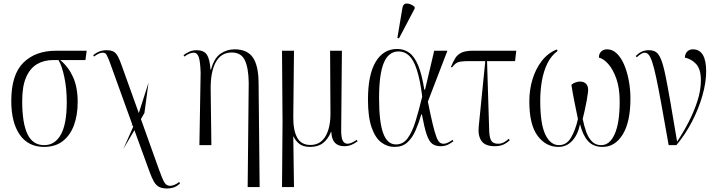

<svg xmlns="http://www.w3.org/2000/svg" viewBox="-20 -824 4073 1090"><path d="M230 10Q140 10 92 -59.5Q44 -129 44 -251Q44 -400 112.5 -468Q181 -536 298 -536H472L465 -483H322Q369 -444 395 -386Q421 -328 421 -245Q421 -171 400 -113.5Q379 -56 336.5 -23Q294 10 230 10ZM231 0Q292 0 325.5 -60Q359 -120 359 -244Q359 -323 345 -387.5Q331 -452 312 -483H281Q230 -483 190.5 -460Q151 -437 128.5 -386Q106 -335 106 -250Q106 -125 136 -62.5Q166 0 231 0Z M680 22 736 -104 733 -113H726L731 -117L601 -477Q591 -502 584.5 -513.5Q578 -525 563 -525Q543 -525 514 -503L509 -511Q544 -539 584 -539Q610 -539 624.5 -531Q639 -523 649.5 -503.5Q660 -484 672 -449L768 -182L823 -354L800 -183L780 -148L882 137Q902 193 913.5 212Q925 231 946 231Q956 231 970 225.5Q984 220 997 209L1002 217Q974 246 928 246Q900 246 883 237Q866 228 854 207.5Q842 187 829 151L743 -85Z M1386 238 1392 -353Q1391 -438 1370 -482Q1349 -526 1296 -526Q1235 -526 1205 -471Q1175 -416 1176 -319L1180 0H1112L1119 -412Q1117 -474 1108.5 -499.5Q1100 -525 1079 -525Q1070 -525 1056.5 -520Q1043 -515 1027 -503L1022 -511Q1039 -524 1057 -531.5Q1075 -539 1096 -539Q1137 -539 1154 -514Q1171 -489 1175 -429H1178Q1195 -493 1231 -518.5Q1267 -544 1312 -544Q1383 -544 1415 -498.5Q1447 -453 1448 -355L1454 238Z M1581 238 1584 -131 1581 -536H1649L1645 -162Q1644 -85 1667 -43Q1690 -1 1742 -1Q1799 -1 1828 -50.5Q1857 -100 1856 -184L1854 -536H1921L1917 -92Q1916 -46 1925 -27Q1934 -8 1953 -8Q1973 -8 2005 -30L2010 -22Q1993 -9 1974.5 -1.5Q1956 6 1934 6Q1864 6 1861 -75H1859Q1843 -35 1814.5 -12.5Q1786 10 1741 10Q1701 10 1679 -7.5Q1657 -25 1647 -49H1645L1649 238Z M2220 10Q2178 10 2144 -16Q2110 -42 2089.5 -101Q2069 -160 2069 -259Q2069 -399 2112.5 -472.5Q2156 -546 2235 -546Q2274 -546 2303.5 -524.5Q2333 -503 2354 -452.5Q2375 -402 2389 -315H2393L2445 -536H2520L2409 -247Q2425 -167 2436.5 -119.5Q2448 -72 2457 -48Q2466 -24 2475.5 -16Q2485 -8 2498 -8Q2511 -8 2525.5 -15.5Q2540 -23 2549 -30L2554 -22Q2541 -12 2523.5 -3Q2506 6 2481 6Q2452 6 2433.5 -8Q2415 -22 2402 -61Q2389 -100 2375 -175H2372Q2357 -124 2338.5 -82Q2320 -40 2292 -15Q2264 10 2220 10ZM2228 -4Q2268 -4 2294 -39Q2320 -74 2339 -135.5Q2358 -197 2377 -276Q2365 -371 2346.5 -427.5Q2328 -484 2302.5 -508Q2277 -532 2243 -532Q2186 -532 2159 -467.5Q2132 -403 2132 -267Q2132 -131 2155.5 -67.5Q2179 -4 2228 -4ZM2245 -606 2236 -609 2264 -776Q2268 -805 2290.5 -804Q2313 -803 2334 -785V-775Z M2788 6Q2734 6 2713 -24.5Q2692 -55 2698 -108L2735 -477H2644Q2614 -477 2596.5 -474.5Q2579 -472 2568 -464Q2557 -456 2546 -441L2540 -444Q2552 -474 2565 -494.5Q2578 -515 2601 -525.5Q2624 -536 2664 -536H2911L2904 -477H2745L2757 -87Q2758 -44 2768.5 -26Q2779 -8 2808 -8Q2826 -8 2841.5 -16.5Q2857 -25 2868 -36L2874 -28Q2853 -9 2834 -1.5Q2815 6 2788 6Z M3150 10Q3079 10 3032 -53Q2985 -116 2985 -249Q2985 -313 3002.5 -372Q3020 -431 3054.5 -476.5Q3089 -522 3140 -543L3146 -535Q3109 -508 3087.5 -464Q3066 -420 3056.5 -365.5Q3047 -311 3047 -252Q3047 -120 3076 -60Q3105 0 3153 0Q3196 0 3221 -41.5Q3246 -83 3261 -148Q3250 -202 3240.5 -249Q3231 -296 3224 -342Q3234 -352 3248 -356.5Q3262 -361 3272 -361Q3298 -361 3310 -345Q3322 -329 3318 -300Q3316 -282 3311 -254Q3306 -226 3299.5 -197.5Q3293 -169 3288 -149Q3296 -109 3308 -75.5Q3320 -42 3340.5 -21Q3361 0 3393 0Q3442 0 3470 -63.5Q3498 -127 3498 -247Q3498 -324 3479 -377.5Q3460 -431 3433 -461Q3406 -491 3380 -497Q3380 -519 3393 -531.5Q3406 -544 3427 -544Q3457 -544 3481.5 -520.5Q3506 -497 3523 -457.5Q3540 -418 3549.5 -367.5Q3559 -317 3559 -264Q3559 -132 3515.5 -61Q3472 10 3401 10Q3348 10 3318 -23.5Q3288 -57 3273 -119Q3260 -58 3228 -24Q3196 10 3150 10Z M3776 0Q3752 -137 3735 -230.5Q3718 -324 3705.5 -382.5Q3693 -441 3682.5 -472Q3672 -503 3662 -514Q3652 -525 3640 -525Q3623 -525 3595 -499L3589 -506Q3605 -522 3622.5 -530.5Q3640 -539 3664 -539Q3688 -539 3704 -528.5Q3720 -518 3732.5 -487.5Q3745 -457 3757 -399.5Q3769 -342 3785 -249.5Q3801 -157 3824 -20Q3857 -69 3888 -128.5Q3919 -188 3939 -249.5Q3959 -311 3959 -368Q3959 -431 3932.5 -460Q3906 -489 3868 -497Q3869 -519 3881.5 -531.5Q3894 -544 3913 -544Q3989 -544 3989 -418Q3989 -357 3968 -282.5Q3947 -208 3909 -134.5Q3871 -61 3820 0Z"/></svg>

Font: Noto Serif Display Condensed Light
Style: Regular
Weight: 300
Width: 3
Designer: Monotype Design Team
Foundry: Monotype Imaging Inc.
Version: Version 2.009